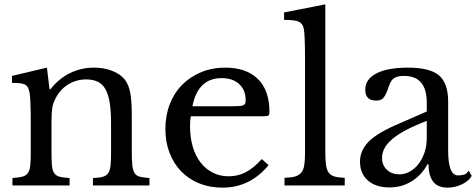

<svg xmlns="http://www.w3.org/2000/svg" viewBox="-20 -850 2182 880"><path d="M216 -157Q216 -116 218 -92.5Q220 -69 228.5 -56.5Q237 -44 253.5 -40Q270 -36 299 -34V0H37V-34Q65 -36 81.5 -40Q98 -44 107 -56Q116 -68 118.5 -90Q121 -112 121 -150V-283Q121 -402 115 -428Q112 -441 107.5 -449.5Q103 -458 94 -462.5Q85 -467 71 -468.5Q57 -470 35 -470V-502L195 -540L207 -441H211Q249 -489 300 -514.5Q351 -540 411 -540Q457 -540 495 -525Q533 -510 553 -484Q570 -461 577 -424.5Q584 -388 584 -324V-157Q584 -116 586.5 -92.5Q589 -69 597 -56.5Q605 -44 621.5 -40Q638 -36 665 -34V0H406V-34Q434 -35 450.5 -39.5Q467 -44 475.5 -56Q484 -68 486.5 -90.5Q489 -113 489 -150V-282Q489 -339 483 -378Q477 -417 463.5 -441Q450 -465 428 -475.5Q406 -486 375 -486Q330 -486 292.5 -463Q255 -440 234 -398Q229 -388 225.5 -379Q222 -370 220 -358Q218 -346 217 -330.5Q216 -315 216 -291Z M1211 -93Q1126 10 1000 10Q941 10 893 -9.5Q845 -29 810.5 -64.5Q776 -100 757 -149.5Q738 -199 738 -259Q738 -320 758 -372Q778 -424 814.5 -461Q851 -498 901.5 -519Q952 -540 1012 -540Q1109 -540 1162 -488Q1215 -436 1215 -337Q1215 -323 1209.5 -320Q1204 -317 1184 -317H855Q851 -302 851 -272Q851 -220 863.5 -177.5Q876 -135 899.5 -105Q923 -75 955.5 -58.5Q988 -42 1028 -42Q1070 -42 1106 -60.5Q1142 -79 1180 -121ZM1046 -363Q1066 -363 1078 -364Q1090 -365 1096 -368Q1102 -371 1104 -376.5Q1106 -382 1106 -391Q1106 -437 1076.5 -464.5Q1047 -492 996 -492Q887 -492 862 -363Z M1471 -156Q1471 -118 1474 -95Q1477 -72 1486.5 -59Q1496 -46 1513.5 -41Q1531 -36 1560 -35V0H1284V-35Q1314 -36 1332 -41Q1350 -46 1360.5 -58.5Q1371 -71 1374.5 -92.5Q1378 -114 1378 -149V-580Q1378 -634 1376.5 -670.5Q1375 -707 1372 -720Q1367 -743 1348.5 -751Q1330 -759 1282 -759V-793L1471 -830Z M1936 -296Q1879 -274 1839.5 -253Q1800 -232 1776 -211Q1752 -190 1741.5 -169Q1731 -148 1731 -126Q1731 -93 1753 -72Q1775 -51 1811 -51Q1836 -51 1859 -64Q1882 -77 1899 -99.5Q1916 -122 1926 -152Q1936 -182 1936 -217ZM1936 -339V-380Q1936 -502 1832 -502Q1815 -502 1803 -499Q1791 -496 1782.5 -489Q1774 -482 1768 -469Q1762 -456 1756 -437Q1745 -408 1734.5 -398.5Q1724 -389 1704 -389Q1654 -389 1654 -439Q1654 -487 1705 -513.5Q1756 -540 1850 -540Q1950 -540 1992 -504.5Q2034 -469 2034 -384V-160Q2034 -46 2079 -46Q2093 -46 2106 -49.5Q2119 -53 2128 -68L2142 -44Q2130 -21 2098 -5.5Q2066 10 2031 10Q1986 10 1965 -18Q1944 -46 1944 -97H1939Q1913 -48 1867.5 -19.5Q1822 9 1765 9Q1702 9 1666 -23Q1630 -55 1630 -109Q1630 -158 1666 -197Q1702 -236 1792 -276Z"/></svg>

Font: SVN-Libre Baskerville
Style: Regular
Weight: 400
Designer: Pablo Impallari, Rodrigo Fuenzalida
Foundry: Pablo Impallari, Rodrigo Fuenzalida
Version: Version 1.000; ttfautohint (v1.8.4)